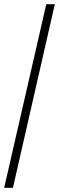

<svg xmlns="http://www.w3.org/2000/svg" viewBox="-20 -780 283 921"><path d="M0 121 202 -760H243L42 121Z"/></svg>

Font: Noto Serif Ethiopic Condensed Light
Style: Regular
Weight: 300
Width: 3
Designer: Monotype Design Team
Foundry: Monotype Imaging Inc.
Version: Version 2.102